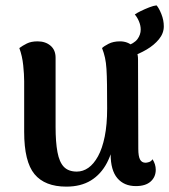

<svg xmlns="http://www.w3.org/2000/svg" viewBox="-20 -681 630 715"><path d="M427 -527Q455 -527 474.5 -509.5Q494 -492 494 -460L495 -127Q495 -99 501.5 -87Q508 -75 522 -75Q527 -75 535 -77.5Q543 -80 548 -88Q560 -69 560 -49Q560 -22 541 -5Q522 12 486 12Q442 12 417 -17.5Q392 -47 392 -107V-152L408 -178Q401 -118 378.5 -75Q356 -32 318.5 -9Q281 14 227 14Q147 14 108.5 -32.5Q70 -79 70 -190V-379Q70 -403 66.5 -437.5Q63 -472 52 -502Q64 -511 80 -519Q96 -527 120 -527Q149 -527 168 -511Q187 -495 187 -466V-208Q187 -152 194 -114.5Q201 -77 218 -59.5Q235 -42 266 -42Q289 -42 309 -56Q329 -70 345 -99Q361 -128 370 -172.5Q379 -217 379 -277Q379 -330 378.5 -365Q378 -400 376.5 -424Q375 -448 371 -466Q367 -484 360 -502Q367 -509 384.5 -518Q402 -527 427 -527ZM463 -468 447 -508Q480 -519 492 -535.5Q504 -552 504 -571Q504 -586 497.5 -601.5Q491 -617 482 -627Q490 -633 504.5 -640Q519 -647 535.5 -653.5Q552 -660 563 -661Q572 -651 581 -628.5Q590 -606 590 -583Q590 -557 572 -535Q554 -513 526 -496.5Q498 -480 463 -468Z"/></svg>

Font: Arima SemiBold
Style: Regular
Weight: 600
Designer: Joana Correia and Natanael Gama
Foundry: NDISCOVER
Version: Version 1.101;gftools[0.9.23]